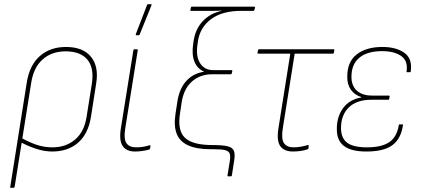

<svg xmlns="http://www.w3.org/2000/svg" viewBox="-20 -715 2029 920"><path d="M32 185Q27 185 29 181L108 -318Q121 -402 170.5 -446Q220 -490 296 -490Q377 -490 415.5 -443.5Q454 -397 441 -316L416 -156Q403 -74 354.5 -31.5Q306 11 230 11Q193 11 153 -2Q113 -15 75 -36L79 -56Q116 -35 153 -22Q190 -9 231 -9Q296 -9 340 -46.5Q384 -84 395 -156L420 -313Q432 -389 399 -429Q366 -469 294 -469Q228 -469 184 -430Q140 -391 129 -315L50 181Q48 185 44 185Z M627 11Q586 11 568 -15Q550 -41 559 -99L619 -474Q620 -479 624 -479H635Q641 -479 640 -474L580 -99Q572 -49 586 -29Q600 -9 632 -9Q647 -9 662 -11Q677 -13 697 -19Q702 -20 701 -14L699 -4Q698 1 694 2Q678 6 661 8.5Q644 11 627 11ZM633 -546Q631 -546 630.5 -547.5Q630 -549 631 -552L685 -692Q686 -694 687.5 -694.5Q689 -695 691 -695H703Q705 -695 706 -693.5Q707 -692 706 -690L649 -549Q648 -546 642 -546Z M1073 130Q1069 130 1070 126L1081 58Q1085 33 1080.5 21Q1076 9 1059 4.5Q1042 0 1004 0H988Q922 0 881.5 -18.5Q841 -37 826.5 -74.5Q812 -112 821 -170L830 -229Q840 -292 873.5 -328Q907 -364 957 -371V-372Q924 -387 911 -421.5Q898 -456 906 -507L908 -521Q917 -577 952 -614Q987 -651 1042 -663L1041 -664Q1022 -663 1006 -663Q990 -663 971 -663H896Q891 -663 892 -667L895 -680Q896 -683 899 -683H1197Q1203 -683 1202 -678L1199 -668Q1198 -663 1195 -663H1136Q1046 -663 993 -624.5Q940 -586 929 -521L927 -506Q917 -446 938.5 -412.5Q960 -379 1001 -379H1089Q1094 -379 1093 -374L1091 -365Q1090 -361 1089 -360Q1088 -359 1086 -359H995Q940 -359 901 -325.5Q862 -292 851 -228L843 -174Q829 -91 865.5 -55.5Q902 -20 997 -20Q1047 -20 1071 -14Q1095 -8 1101 8.5Q1107 25 1102 55L1091 126Q1090 130 1086 130Z M1383 11Q1355 11 1337 -1Q1319 -13 1313.5 -37Q1308 -61 1314 -99L1371 -458H1218Q1213 -458 1214 -464L1216 -473Q1217 -479 1221 -479H1579Q1583 -479 1582 -474L1580 -463Q1579 -458 1574 -458H1392L1335 -100Q1327 -50 1340.5 -29.5Q1354 -9 1387 -9Q1404 -9 1421 -12Q1438 -15 1455 -20Q1460 -22 1459 -15L1458 -4Q1457 -1 1455.5 -0.5Q1454 0 1452 1Q1441 5 1422.5 8Q1404 11 1383 11Z M1736 11Q1662 11 1627.5 -16Q1593 -43 1594 -98Q1594 -156 1624 -197Q1654 -238 1711 -248V-250Q1679 -260 1661 -285.5Q1643 -311 1644 -349Q1644 -419 1689.5 -454.5Q1735 -490 1812 -490Q1878 -490 1917.5 -462Q1957 -434 1948 -372Q1948 -369 1944 -369H1930Q1927 -369 1928 -372Q1936 -423 1902.5 -446.5Q1869 -470 1811 -470Q1740 -470 1702 -438.5Q1664 -407 1664 -347Q1664 -304 1690 -280.5Q1716 -257 1763 -257H1844Q1847 -257 1847 -253L1845 -241Q1845 -237 1841 -237H1760Q1689 -237 1651.5 -200.5Q1614 -164 1614 -101Q1614 -54 1643 -31.5Q1672 -9 1738 -9Q1809 -9 1845.5 -34Q1882 -59 1891 -116Q1891 -119 1895 -119H1909Q1913 -119 1911 -116Q1902 -51 1861 -20Q1820 11 1736 11Z"/></svg>

Font: Sofia Sans Semi Condensed Thin
Style: Italic
Weight: 250
Italic angle: -9°
Version: Version 4.100